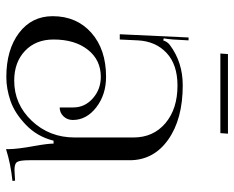

<svg xmlns="http://www.w3.org/2000/svg" viewBox="-90 -684 783 643"><g transform="rotate(90 301.5 -362.5)"><path d="M425.8 -709H159.2L161.1 -734.4H427.7ZM440.4 -418Q440.4 -484.4 392.6 -524.9Q344.7 -565.4 266.6 -565.4Q196.3 -565.4 157.2 -528.8Q118.2 -492.2 115.2 -432.6L112.3 -372.1H94.7L105.5 -602.5H115.2L112.3 -550.8Q110.4 -527.3 108.4 -519.5L115.2 -517.6Q120.1 -532.2 130.9 -540Q188.5 -583 265.6 -583Q378.9 -583 447.8 -534.2Q516.6 -485.4 516.6 -405.3V-69.3Q516.6 -39.1 522 -29.3Q527.3 -19.5 548.8 -19.5L568.4 -20.5L585 -21.5L585.9 -12.7Q528.3 -6.8 479.5 8.8V1Q479.5 -28.3 468.8 -86.9Q460.9 -130.9 460.9 -150.4H451.2Q437.5 -95.7 398.4 -58.1Q359.4 -20.5 318.4 -6.3Q277.3 7.8 238.3 7.8Q146.5 7.8 90.3 -34.7Q34.2 -77.1 34.2 -147.5Q34.2 -227.5 89.8 -276.9Q145.5 -326.2 237.3 -326.2Q296.9 -326.2 339.4 -293.5Q381.8 -260.7 381.8 -214.8Q381.8 -196.3 369.6 -183.6Q357.4 -170.9 339.8 -170.9V-216.8Q339.8 -254.9 309.6 -281.7Q279.3 -308.6 237.3 -308.6Q180.7 -308.6 146.5 -265.1Q112.3 -221.7 112.3 -150.4Q112.3 -90.8 150.4 -54.7Q188.5 -18.6 250 -18.6Q329.1 -18.6 384.8 -77.6Q440.4 -136.7 440.4 -220.7Z"/></g></svg>

Font: FoglihtenNo07
Style: Regular
Weight: 500
Designer: gluk (gluksza@wp.pl)
Foundry: gluk (gluksza@wp.pl)
Version: Version 0.871